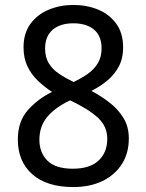

<svg xmlns="http://www.w3.org/2000/svg" viewBox="-20 -745 591 775"><path d="M276 10Q169 10 110.5 -41.5Q52 -93 52 -182Q52 -255 92.5 -300.5Q133 -346 190 -374Q158 -395 132 -420Q106 -445 90.5 -478Q75 -511 75 -554Q75 -611 103 -649Q131 -687 177 -706Q223 -725 276 -725Q331 -725 376.5 -706Q422 -687 449.5 -649Q477 -611 477 -553Q477 -510 460 -477.5Q443 -445 414.5 -421Q386 -397 349 -378Q387 -358 421.5 -331.5Q456 -305 478 -269.5Q500 -234 500 -186Q500 -126 471.5 -82Q443 -38 393 -14Q343 10 276 10ZM274 -64Q343 -64 378 -97Q413 -130 413 -185Q413 -235 375 -270Q337 -305 263 -340Q202 -311 170.5 -273Q139 -235 139 -181Q139 -129 171.5 -96.5Q204 -64 274 -64ZM277 -414Q309 -429 334.5 -447Q360 -465 375 -490Q390 -515 390 -550Q390 -600 359.5 -625.5Q329 -651 275 -651Q241 -651 215.5 -639.5Q190 -628 176 -605.5Q162 -583 162 -550Q162 -514 177 -489.5Q192 -465 218 -447.5Q244 -430 277 -414Z"/></svg>

Font: hexutamil05
Style: Book
Weight: 400
Designer: Jelle Bosma - Monotype Design Team
Foundry: Monotype Imaging Inc.
Version: Version 2.003